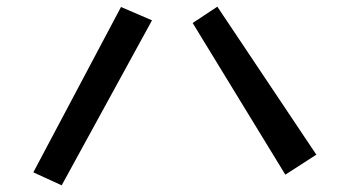

<svg xmlns="http://www.w3.org/2000/svg" viewBox="-20 -612 1040 576"><path d="M558 -543 632 -592 929 -148 836 -88ZM343 -591 436 -551 165 -56 80 -95Z"/></svg>

Font: Stick
Style: Regular
Weight: 400
Designer: Fontworks Inc.
Foundry: Fontworks Inc.
Version: Version 1.100